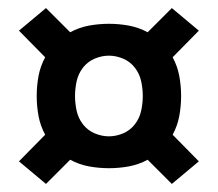

<svg xmlns="http://www.w3.org/2000/svg" viewBox="-20 -578 540 476"><path d="M406 -122 346 -182Q324 -170 299.5 -165.5Q275 -161 250 -161Q225 -161 200.5 -165.5Q176 -170 154 -182L94 -122L27 -178L92 -244Q80 -266 75.5 -290.5Q71 -315 71 -340Q71 -365 75.5 -389.5Q80 -414 92 -436L27 -502L94 -558L154 -498Q176 -510 200.5 -514.5Q225 -519 250 -519Q275 -519 299.5 -514.5Q324 -510 346 -498L406 -558L473 -502L408 -436Q420 -414 424.5 -389.5Q429 -365 429 -340Q429 -315 424.5 -290.5Q420 -266 408 -244L473 -178ZM250 -240Q268 -240 285.5 -247.5Q303 -255 314.5 -270Q326 -285 330 -303.5Q334 -322 334 -340Q334 -358 330 -376.5Q326 -395 314.5 -410Q303 -425 285.5 -432.5Q268 -440 250 -440Q232 -440 214.5 -432.5Q197 -425 185.5 -410Q174 -395 170 -376.5Q166 -358 166 -340Q166 -322 170 -303.5Q174 -285 185.5 -270Q197 -255 214.5 -247.5Q232 -240 250 -240Z"/></svg>

Font: Iosevka Curly Slab Heavy
Style: Regular
Weight: 900
Monospace: yes
Designer: Belleve Invis
Foundry: Belleve Invis
Version: Version 22.1.2; ttfautohint (v1.8.4)